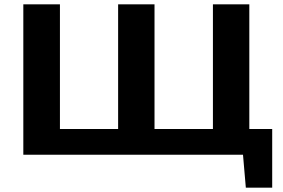

<svg xmlns="http://www.w3.org/2000/svg" viewBox="-20 -710 1299 881"><path d="M1229 -118V151H1108L1095 0H87V-690H255V-118H522V-690H689V-118H957V-690H1124V-118Z"/></svg>

Font: Exo 2 Expanded
Style: Bold
Weight: 700
Width: 7
Designer: Natanael Gama
Version: Version 1.001;PS 001.001;hotconv 1.0.70;makeotf.lib2.5.58329